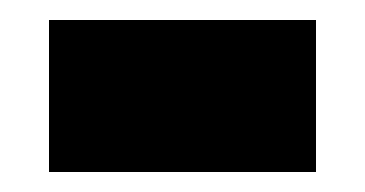

<svg xmlns="http://www.w3.org/2000/svg" viewBox="-20 -364 365 192"><path d="M29 -192V-344H296V-192Z"/></svg>

Font: Noto Sans Lao UI ExtCond Blk
Style: Regular
Weight: 900
Width: 2
Designer: Monotype Design Team
Foundry: Monotype Imaging Inc.
Version: Version 2.000; ttfautohint (v1.8.4.7-5d5b)